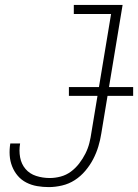

<svg xmlns="http://www.w3.org/2000/svg" viewBox="-20 -755 563 783"><path d="M179 8Q155 8 131.5 4Q108 0 87.5 -10.5Q67 -21 52.5 -38Q38 -55 29.5 -76.5Q21 -98 19.5 -121.5Q18 -145 22 -170H62Q57 -141 62 -113.5Q67 -86 84 -66Q101 -46 127.5 -37.5Q154 -29 183 -29Q205 -29 227.5 -35Q250 -41 269 -55Q288 -69 303 -88.5Q318 -108 328.5 -129Q339 -150 344.5 -172Q350 -194 353 -216L433 -698H281V-735H480L393 -210Q389 -184 381 -157.5Q373 -131 360 -106Q347 -81 328 -58.5Q309 -36 285 -20.5Q261 -5 233 1.5Q205 8 179 8ZM261 -364V-400H523V-364Z"/></svg>

Font: Iosevka Extralight
Style: Italic
Weight: 200
Italic angle: -9°
Monospace: yes
Designer: Belleve Invis
Foundry: Belleve Invis
Version: Version 32.5.0; ttfautohint (v1.8.4)